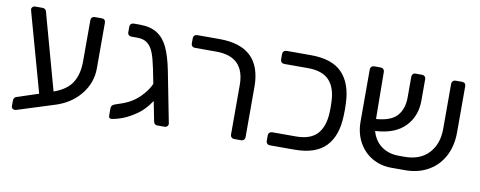

<svg xmlns="http://www.w3.org/2000/svg" viewBox="-57 -830 2860 1143"><g transform="rotate(10 1373.0 -258.5)"><path d="M504 -548V-272Q504 -184 446.5 -113.5Q389 -43 291 -14L73 55Q70 56 65 56Q57 56 51 51Q45 46 45 38V7Q45 -16 61 -21L192 -64L62 -531Q57 -548 57 -551Q57 -559 63 -565Q69 -571 77 -571H123Q132 -571 138 -566.5Q144 -562 146 -556L274 -92Q353 -120 384.5 -171Q416 -222 416 -299V-548Q416 -558 422.5 -564.5Q429 -571 439 -571H481Q492 -571 498 -565Q504 -559 504 -548Z M960 0H916Q898 0 894 -23L871 -140Q834 -83 786 -51Q749 -26 717 -12.5Q685 1 649 8L642 9Q625 9 625 -7V-54Q625 -71 646 -79Q649 -80 685.5 -92.5Q722 -105 751 -124Q781 -143 810 -176.5Q839 -210 851 -240L833 -330Q821 -389 807.5 -423.5Q794 -458 771 -476Q748 -494 710 -494H674Q664 -494 657.5 -500Q651 -506 651 -516V-550Q651 -560 657.5 -566.5Q664 -573 674 -573H711Q775 -573 816 -547Q857 -521 881 -470Q905 -419 922 -335L983 -23Q984 -13 977.5 -6.5Q971 0 960 0Z M1359 -23V-322Q1359 -494 1187 -494H1058Q1048 -494 1041.5 -500Q1035 -506 1035 -516V-548Q1035 -558 1041.5 -564.5Q1048 -571 1058 -571H1193Q1447 -571 1447 -327V-23Q1447 -13 1440.5 -6.5Q1434 0 1424 0H1382Q1372 0 1365.5 -6.5Q1359 -13 1359 -23Z M1575 -23V-56Q1575 -66 1581.5 -72.5Q1588 -79 1598 -79H1741Q1828 -79 1869 -123Q1910 -167 1914 -251Q1915 -265 1915 -286Q1915 -306 1914 -320Q1911 -405 1869.5 -448.5Q1828 -492 1741 -492H1598Q1588 -492 1581.5 -498.5Q1575 -505 1575 -515V-548Q1575 -558 1581.5 -564.5Q1588 -571 1598 -571H1746Q1874 -571 1935 -507.5Q1996 -444 2000 -324Q2001 -310 2001 -286Q2001 -262 2000 -247Q1996 -127 1935 -63.5Q1874 0 1746 0H1598Q1588 0 1581.5 -6.5Q1575 -13 1575 -23Z M2682 -548V-270Q2682 -186 2647.5 -122.5Q2613 -59 2550.5 -25.5Q2488 8 2407 6H2333Q2269 6 2217 -24Q2165 -54 2135 -108.5Q2105 -163 2105 -234V-548Q2105 -558 2111.5 -564.5Q2118 -571 2128 -571H2167Q2177 -571 2183.5 -564.5Q2190 -558 2190 -548L2193 -264Q2284 -271 2320 -313Q2356 -355 2356 -423V-548Q2356 -558 2362 -564.5Q2368 -571 2378 -571H2417Q2427 -571 2433.5 -564.5Q2440 -558 2440 -548V-419Q2440 -323 2379 -261Q2318 -199 2200 -193Q2216 -135 2259.5 -103.5Q2303 -72 2364 -72H2396Q2491 -71 2544 -127Q2597 -183 2597 -276V-548Q2597 -558 2603.5 -564.5Q2610 -571 2620 -571H2659Q2670 -571 2676 -565Q2682 -559 2682 -548Z"/></g></svg>

Font: Contemporary
Style: Regular
Weight: 400
Designer: Victor Tran
Foundry: Victor Tran
Version: Version 1.100